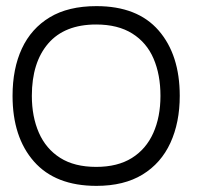

<svg xmlns="http://www.w3.org/2000/svg" viewBox="-20 -593 644 627"><path d="M295 14Q161 14 91 -65.5Q21 -145 21 -280Q21 -369 51.5 -434.5Q82 -500 142.5 -536.5Q203 -573 295 -573Q429 -573 498 -493.5Q567 -414 567 -280Q567 -193 536.5 -126.5Q506 -60 445.5 -23Q385 14 295 14ZM294 -48Q364 -48 410.5 -77Q457 -106 480.5 -158.5Q504 -211 504 -280Q504 -349 481.5 -401.5Q459 -454 412 -483.5Q365 -513 294 -513Q191 -513 137.5 -451Q84 -389 84 -280Q84 -212 107 -159.5Q130 -107 176.5 -77.5Q223 -48 294 -48Z"/></svg>

Font: Darker Grotesque Medium
Style: Regular
Weight: 500
Designer: Gabriel Lam
Foundry: TypeRant
Version: Version 1.000;gftools[0.9.28]